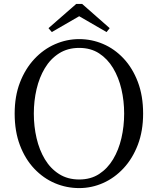

<svg xmlns="http://www.w3.org/2000/svg" viewBox="-20 -946 809 982"><path d="M385 -863 245 -782 228 -802 370 -926H400L541 -802L525 -782ZM385 -28Q444 -28 487 -56Q530 -84 558.5 -131.5Q587 -179 601 -239.5Q615 -300 615 -365Q615 -430 601 -490Q587 -550 558.5 -597.5Q530 -645 487 -673Q444 -701 385 -701Q326 -701 282 -673Q238 -645 209.5 -597.5Q181 -550 167 -490Q153 -430 153 -365Q153 -300 167 -239.5Q181 -179 209.5 -131.5Q238 -84 282 -56Q326 -28 385 -28ZM385 -746Q449 -746 507.5 -721Q566 -696 612 -647Q658 -598 685 -527Q712 -456 712 -365Q712 -276 685 -205.5Q658 -135 612 -85.5Q566 -36 507.5 -10Q449 16 385 16Q320 16 261 -9Q202 -34 155.5 -83Q109 -132 82 -203Q55 -274 55 -365Q55 -454 82 -524Q109 -594 155.5 -644Q202 -694 261.5 -720Q321 -746 385 -746Z"/></svg>

Font: Shippori Mincho TTF
Style: Regular
Weight: 400
Version: Version 2.100